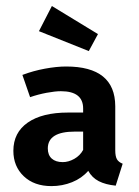

<svg xmlns="http://www.w3.org/2000/svg" viewBox="-20 -613 466 645"><path d="M392.1 -63 368.7 10.7Q334.5 7.3 311.8 -4.4Q289.1 -16.1 276.4 -39.1Q254.9 -14.2 222.2 -1Q189.5 12.2 152.8 12.2Q94.7 12.2 59.8 -21Q24.9 -54.2 24.9 -106.4Q24.9 -167.5 73.2 -201.2Q121.6 -234.9 208.5 -234.9H259.3V-248.5Q259.3 -306.6 184.6 -306.6Q165.5 -306.6 136.7 -301.3Q107.9 -295.9 81.1 -286.6L55.2 -361.3Q91.3 -375 130.9 -382.3Q170.4 -389.6 202.1 -389.6Q366.7 -389.6 367.2 -256.3V-108.4Q367.2 -87.9 372.8 -78.1Q378.4 -68.4 392.1 -63ZM259.3 -109.4V-170.9H231.4Q140.6 -170.9 140.6 -114.3Q140.6 -92.3 153.8 -80.3Q167 -68.4 190.9 -68.4Q210 -68.4 229.5 -79.3Q249 -90.3 259.3 -109.4ZM110.8 -508.3 154.3 -592.8 309.1 -498.5 278.3 -441.4Z"/></svg>

Font: Amiri Typewriter
Style: Bold
Weight: 700
Monospace: yes
Designer: Khaled Hosny
Version: Version 1.1